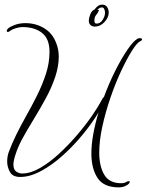

<svg xmlns="http://www.w3.org/2000/svg" viewBox="-20 -736 634 830"><path d="M494 74Q428 74 401.5 33Q375 -8 375 -72Q375 -112 383.5 -158Q392 -204 406 -250Q379 -205 339 -156Q299 -107 252.5 -65Q206 -23 158 3Q110 29 67 29Q35 29 23 7.5Q11 -14 11 -38Q11 -60 18 -79Q31 -114 49.5 -152Q68 -190 90 -229Q116 -275 139.5 -322Q163 -369 178.5 -416.5Q194 -464 194 -512Q194 -568 162 -593.5Q130 -619 77 -619Q64 -619 48 -614Q32 -609 26 -604Q19 -598 14 -598Q9 -598 9 -603Q9 -607 15 -613Q24 -621 44.5 -628.5Q65 -636 90 -636Q137 -636 175 -611.5Q213 -587 228 -535Q234 -514 234 -491Q234 -449 218.5 -403Q203 -357 178 -311Q153 -265 126 -221Q102 -182 80 -142.5Q58 -103 47 -68Q43 -56 40.5 -44.5Q38 -33 38 -25Q38 -3 50 5.5Q62 14 76 14Q112 14 153.5 -10Q195 -34 236.5 -72.5Q278 -111 315 -154.5Q352 -198 379 -237.5Q406 -277 419 -302Q425 -315 429 -316Q452 -378 479 -431.5Q506 -485 531.5 -522Q557 -559 575 -569Q578 -571 584 -571Q594 -571 594 -566Q594 -561 585 -557Q571 -550 549 -514.5Q527 -479 502.5 -426.5Q478 -374 457 -312.5Q436 -251 422.5 -189.5Q409 -128 409 -76Q409 -18 430.5 19Q452 56 504 56Q516 56 526 51H525Q532 47 537 47Q541 47 541 50Q541 56 531 63Q515 74 494 74ZM390 -621Q379 -621 371.5 -627.5Q364 -634 364 -646Q364 -658 370.5 -674.5Q377 -691 389 -695Q394 -703 402.5 -709.5Q411 -716 422 -716Q436 -716 443 -705.5Q450 -695 450 -682Q450 -660 431.5 -640.5Q413 -621 390 -621ZM397 -634Q414 -634 424 -650.5Q434 -667 434 -681Q434 -688 431 -696Q428 -704 420 -704Q415 -704 410.5 -701Q406 -698 401 -695L408 -692Q403 -679 395.5 -671Q388 -663 388 -646Q388 -634 397 -634Z"/></svg>

Font: Fuggles
Style: Regular
Weight: 400
Designer: Rob Leuschke
Foundry: Robert E. Leuschke
Version: Version 1.100; ttfautohint (v1.8.3)